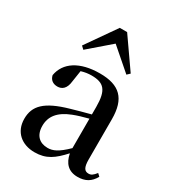

<svg xmlns="http://www.w3.org/2000/svg" viewBox="-197 -931 967 1062"><g transform="rotate(30 286.5 -400.0)"><path d="M462 15C511 15 544 -4 567 -46L551 -61C533 -38 522 -31 506 -31C481 -31 468 -47 468 -100V-356C468 -488 411 -543 285 -543C156 -543 77 -490 62 -404C68 -376 88 -362 116 -362C145 -362 169 -380 174 -428L185 -500C208 -507 229 -510 250 -510C328 -510 359 -480 359 -372V-324C318 -313 275 -302 239 -291C95 -250 47 -199 47 -117C47 -33 106 16 188 16C263 16 305 -16 361 -77C372 -19 404 15 462 15ZM414 -610 432 -627 300 -816H253L121 -627L139 -610L277 -729ZM359 -109C304 -55 272 -41 239 -41C188 -41 153 -71 153 -133C153 -194 188 -238 265 -268C290 -278 324 -288 359 -297Z"/></g></svg>

Font: Noto Serif CJK HK SemiBold
Style: Regular
Weight: 600
Designer: Ryoko NISHIZUKA 西塚涼子 (kana & ideographs); Frank Grießhammer (Latin, Greek & Cyrillic); Wenlong ZHANG 张文龙 (bopomofo); San
Foundry: Adobe
Version: Version 2.001;hotconv 1.1.0;makeotfexe 2.6.0